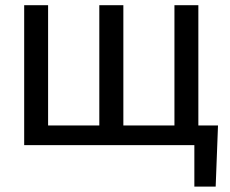

<svg xmlns="http://www.w3.org/2000/svg" viewBox="-20 -548 868 725"><path d="M803.2 -74.2 794.4 156.7H713.9V0H71.3V-528.3H161.6V-74.2H355V-528.3H445.8V-74.2H638.7V-528.3H729V-74.2Z"/></svg>

Font: Roboto21382017
Style: Regular
Weight: 400
Designer: Christian Robertson
Foundry: Google
Version: Version 2.138; 2017